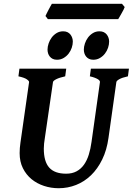

<svg xmlns="http://www.w3.org/2000/svg" viewBox="-20 -977 700 1012"><path d="M654.3 -574.7Q623.5 -567.9 608.9 -559.6Q594.2 -551.3 593.3 -544.4L551.8 -250Q543 -186 518.8 -136.5Q494.6 -86.9 459.7 -53.2Q424.8 -19.5 381.1 -2.2Q337.4 15.1 289.1 15.1Q249 15.1 211.9 2.9Q174.8 -9.3 146.2 -32.7Q117.7 -56.2 100.6 -90.6Q83.5 -125 83.5 -169.9Q83.5 -195.8 87.9 -226.1L133.3 -544.4Q133.8 -550.3 121.1 -559.1Q108.4 -567.9 77.1 -574.7L82.5 -615.2H329.1L323.7 -574.7Q293 -567.9 276.6 -559.6Q260.3 -551.3 259.3 -544.4L216.3 -249Q213.9 -234.9 212.4 -220.7Q210.9 -206.5 210.9 -193.8Q210.9 -125.5 239.5 -93.5Q268.1 -61.5 328.6 -61.5Q360.4 -61.5 383.5 -74Q406.7 -86.4 422.6 -108.9Q438.5 -131.3 448 -161.9Q457.5 -192.4 462.4 -229L506.8 -544.4Q507.3 -547.4 504.9 -551.3Q502.4 -555.2 496.3 -559.1Q490.2 -563 479.7 -567.1Q469.2 -571.3 453.6 -574.7L459 -615.2H659.7ZM363.8 -757.8Q363.8 -742.2 358.2 -725.3Q352.5 -708.5 341.8 -694.6Q331.1 -680.7 315.4 -671.4Q299.8 -662.1 280.3 -662.1Q267.1 -662.1 257.8 -666.7Q248.5 -671.4 242.4 -679Q236.3 -686.5 233.4 -696Q230.5 -705.6 230.5 -715.8Q230.5 -730.5 236.1 -747.6Q241.7 -764.6 252.2 -778.8Q262.7 -793 278.1 -802.5Q293.5 -812 313 -812Q326.2 -812 335.7 -807.4Q345.2 -802.7 351.3 -794.9Q357.4 -787.1 360.6 -777.6Q363.8 -768.1 363.8 -757.8ZM555.2 -757.8Q555.2 -742.2 549.6 -725.3Q543.9 -708.5 533.2 -694.6Q522.5 -680.7 506.8 -671.4Q491.2 -662.1 471.7 -662.1Q458.5 -662.1 449.2 -666.7Q439.9 -671.4 433.8 -679Q427.7 -686.5 424.8 -696Q421.9 -705.6 421.9 -715.8Q421.9 -730.5 427.5 -747.6Q433.1 -764.6 443.6 -778.8Q454.1 -793 469.5 -802.5Q484.9 -812 504.4 -812Q517.6 -812 527.1 -807.4Q536.6 -802.7 542.7 -794.9Q548.8 -787.1 552 -777.6Q555.2 -768.1 555.2 -757.8ZM637.2 -939.9Q635.7 -934.6 631.1 -925.5Q626.5 -916.5 620.8 -906.7Q615.2 -897 610.4 -888.4Q605.5 -879.9 603 -876H232.4L219.7 -892.6Q221.7 -897.5 226.1 -906.2Q230.5 -915 235.6 -924.8Q240.7 -934.6 245.6 -943.4Q250.5 -952.1 253.4 -957H623Z"/></svg>

Font: Gentium Book Basic
Style: Bold Italic
Weight: 700
Italic angle: -8°
Designer: J. Victor Gaultney and Annie Olsen
Foundry: SIL International
Version: Version 1.102; 2013; Maintenance release